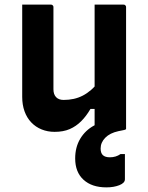

<svg xmlns="http://www.w3.org/2000/svg" viewBox="-20 -558 640 830"><path d="M200 -538Q204 -538 206 -536.5Q208 -535 209.5 -533Q211 -531 211 -527Q211 -483 211 -436.5Q211 -390 211 -344Q211 -298 211 -254.5Q211 -211 211 -172Q211 -150 222.5 -138Q234 -126 255 -126Q278 -126 298.5 -130.5Q319 -135 337.5 -144.5Q356 -154 373.5 -169Q391 -184 406 -205V-87H371Q353 -56 331 -34Q309 -12 281.5 0Q254 12 216 12Q186 12 160 1.5Q134 -9 115 -29Q96 -49 86 -77Q76 -105 76 -139Q76 -184 76 -229Q76 -274 76 -319Q76 -364 76 -409Q76 -441 76 -473.5Q76 -506 76 -538Q107 -538 138.5 -538Q170 -538 200 -538ZM514 -538Q518 -538 520 -536.5Q522 -535 523.5 -533Q525 -531 525 -527Q525 -455 525 -384Q525 -313 525 -241.5Q525 -170 525 -98Q525 -79 525 -62Q525 -45 525 -29Q525 -13 525 0Q503 0 481.5 0Q460 0 439.5 0Q419 0 400 0Q397 0 394.5 -1.5Q392 -3 390.5 -5Q389 -7 389 -11Q389 -99 389 -187Q389 -275 389 -362.5Q389 -450 389 -538Q411 -538 431.5 -538Q452 -538 472.5 -538Q493 -538 514 -538ZM472 -37Q482 -37 495.5 -27.5Q509 -18 524 2Q521 3 514 4.5Q507 6 492 9Q455 17 435 37.5Q415 58 415 84Q415 104 425 113Q435 122 455 122Q468 122 479.5 118.5Q491 115 501 108H520Q520 117 520 129Q520 141 520 161Q520 181 520 217Q520 233 496 242.5Q472 252 440 252Q377 252 341 219Q305 186 305 127Q305 78 327 41.5Q349 5 387 -15.5Q425 -36 472 -37Z"/></svg>

Font: RecMonoLinear Nerd Font Mono
Style: Bold
Weight: 700
Monospace: yes
Version: Version 1.085; ttfautohint (v1.8.4.7-5d5b);Nerd Fonts 3.2.1